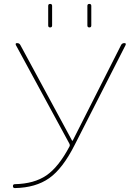

<svg xmlns="http://www.w3.org/2000/svg" viewBox="-20 -950 698 980"><path d="M426 -820V-920Q426 -930 436 -930Q446 -930 446 -920V-820Q446 -810 436 -810Q426 -810 426 -820ZM226 -820V-920Q226 -930 236 -930Q246 -930 246 -920V-820Q246 -810 236 -810Q226 -810 226 -820ZM56 10Q46 10 46 0Q46 -10 56 -10Q154 -12 216.5 -54.5Q279 -97 335 -203Q338 -209 334 -217L61 -720Q57 -730 67 -730Q79 -730 84 -720L348 -232H350H351L598 -720Q603 -730 615 -730Q625 -730 621 -720L361 -210Q300 -89 231 -40.5Q162 8 56 10Z"/></svg>

Font: Rounded Mplus 1c Thin
Style: Regular
Weight: 250
Version: Version 1.059.20150529